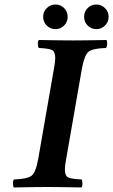

<svg xmlns="http://www.w3.org/2000/svg" viewBox="-20 -823 498 845"><path d="M271 -122.1Q265.6 -93.3 265.6 -77.1Q265.6 -49.3 280 -42.2Q294.4 -35.2 338.9 -33.2Q342.8 -28.3 342.8 -15.1Q342.8 -2 337.9 2Q237.8 0 188 0Q139.2 0 41 2Q37.1 -2.9 37.1 -15.9Q37.1 -28.8 42 -33.2Q99.1 -35.2 118.2 -49.1Q137.2 -63 147.9 -122.1L217.8 -522.9Q222.7 -549.8 223.1 -566.9Q223.1 -595.7 209 -602.8Q194.8 -609.9 150.9 -611.8Q147 -616.7 146.5 -629.4Q146 -642.1 150.9 -647Q251 -645 300.8 -645Q349.6 -645 448.2 -647Q452.1 -643.1 451.7 -629.6Q451.2 -616.2 445.8 -611.8Q388.7 -609.9 370.4 -595.9Q352.1 -582 340.8 -522.9ZM186 -710.4Q169.9 -726.1 169.9 -749Q169.9 -772 186 -787.6Q202.1 -803.2 224.1 -803.2Q246.1 -803.2 262 -787.6Q277.8 -772 277.8 -749Q277.8 -726.1 262 -710.4Q246.1 -694.8 224.1 -694.8Q202.1 -694.8 186 -710.4ZM366 -710.4Q350.1 -726.1 350.1 -749Q350.1 -772 366 -787.6Q381.8 -803.2 403.8 -803.2Q425.8 -803.2 441.9 -787.6Q458 -772 458 -749Q458 -726.1 441.9 -710.4Q425.8 -694.8 403.8 -694.8Q381.8 -694.8 366 -710.4Z"/></svg>

Font: Linux Libertine
Style: Semibold Italic
Weight: 600
Italic angle: -11.5°
Designer: Philipp H. Poll
Foundry: Philipp H. Poll
Version: Version 5.1.2 ; ttfautohint (v0.9)